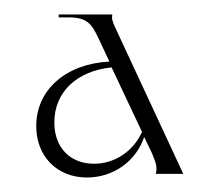

<svg xmlns="http://www.w3.org/2000/svg" viewBox="-20 -740 283 265"><path d="M195 -500H233L139 -702C135 -711 134 -714 135 -720H61V-716H75C101 -716 107 -706 116 -687L131 -655C71 -652 30 -616 30 -566C30 -524 59 -495 100 -495C137 -495 168 -518 179 -551L190 -528C196 -514 197 -508 195 -500ZM55 -571C55 -613 86 -642 134 -647L176 -558C164 -531 138 -514 110 -514C77 -514 55 -536 55 -571Z"/></svg>

Font: Sinistre
Style: Regular
Weight: 400
Designer: Jules Durand
Foundry: Collletttivo
Version: Version 69.420;Glyphs 3.2 (3217)